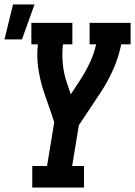

<svg xmlns="http://www.w3.org/2000/svg" viewBox="-56 -837 603 857"><path d="M88 0V-96H154L186 -291L173 -331L137 -435Q122 -483 114.5 -534.5Q107 -586 113 -639H84V-735H267V-639H225Q220 -594 224.5 -550Q229 -506 243 -466L260 -416L300 -477Q325 -515 344.5 -556Q364 -597 373 -639H344V-735H527V-639H485Q474 -583 450 -528.5Q426 -474 393 -424L296 -278L266 -96H319V0ZM-36 -661 2 -817H98L42 -661Z"/></svg>

Font: Iosevka Curly Slab
Style: Bold Italic
Weight: 700
Italic angle: -9°
Monospace: yes
Designer: Belleve Invis
Foundry: Belleve Invis
Version: Version 22.1.2; ttfautohint (v1.8.4)